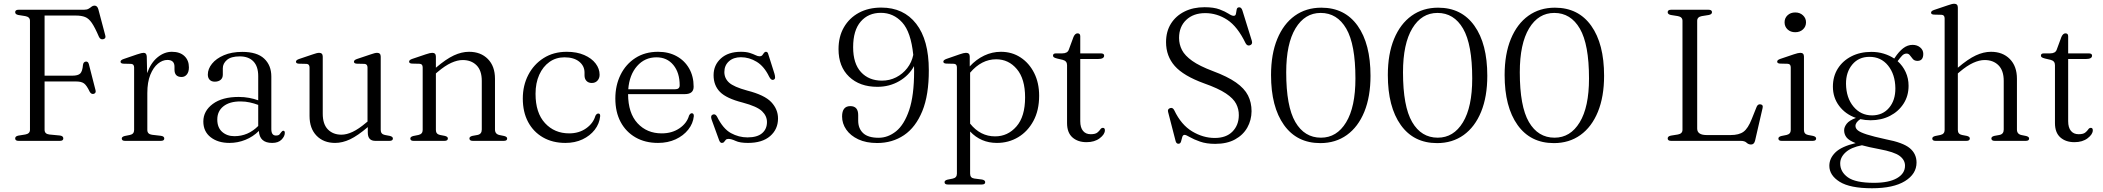

<svg xmlns="http://www.w3.org/2000/svg" viewBox="-20 -752 11229 1025"><path d="M428.5 -700Q444 -700 453.2 -705.5Q462.5 -711 469 -716.5Q475.5 -722 484.5 -722Q499.5 -722 505 -702.5L542 -563Q547 -546 530.5 -542.5Q515.5 -539.5 508 -556Q487 -605 470.5 -629.2Q454 -653.5 434.2 -661.2Q414.5 -669 384.5 -669H218V-348H365.5Q396.5 -348 408.2 -359.5Q420 -371 423 -405.5Q425 -421 437 -423Q450.5 -425.5 454.5 -409L490 -270.5Q494 -255 480.5 -251Q467.5 -247.5 459 -262Q443 -296 428.8 -306.5Q414.5 -317 387 -317H218V-59Q218 -37 243 -34L300.5 -28.5Q318 -26 318 -13Q318 0 299.5 0H79.5Q61 0 61 -13Q61 -24.5 77.5 -28L115 -34Q140 -38.5 140 -59V-641Q140 -661.5 115 -666L77.5 -672Q61 -675.5 61 -687Q61 -700 79.5 -700Z M763.5 -450 765.5 -361.5Q785 -416.5 821 -446Q857 -475.5 897.5 -475.5Q940.5 -475.5 964.5 -452.8Q988.5 -430 988.5 -392.5Q988.5 -368 977.5 -354.5Q966.5 -341 949.5 -341Q911.5 -341 911.5 -380.5V-396Q911.5 -432 873.5 -432Q847.5 -432 823 -412Q798.5 -392 782.5 -352.8Q766.5 -313.5 766.5 -255V-58Q766.5 -36 791.5 -32.5L839 -27Q857 -24.5 857 -12.5Q857 0 838.5 0H647.5Q630 0 630 -12.5Q630 -22 646 -26L673.5 -31.5Q696 -36 696 -58V-391.5Q696 -410 680 -411L638.5 -412Q623.5 -413 623.5 -422.5Q623.5 -431.5 640 -437L711.5 -461.5Q726.5 -466.5 734.2 -468.2Q742 -470 747 -470Q762.5 -470 763.5 -450Z M1065.5 -103.5Q1065.5 -159.5 1115.8 -197Q1166 -234.5 1254.5 -234.5Q1284 -234.5 1310.2 -229.5Q1336.5 -224.5 1358.5 -216.5V-346Q1358.5 -397.5 1332.8 -424.2Q1307 -451 1260 -451Q1213.5 -451 1191.5 -432Q1169.5 -413 1169.5 -387.5V-353.5Q1169.5 -335.5 1157.8 -325.8Q1146 -316 1126.5 -316Q1109 -316 1099.2 -326.2Q1089.5 -336.5 1089.5 -354Q1089.5 -384 1111.8 -411.8Q1134 -439.5 1175.2 -457.2Q1216.5 -475 1273.5 -475Q1352 -475 1390.2 -439.2Q1428.5 -403.5 1428.5 -343.5V-62.5Q1428.5 -28.5 1453 -28.5Q1467 -28.5 1472.2 -34.5Q1477.5 -40.5 1481.5 -46.5Q1487 -54 1492.5 -54Q1500.5 -54 1500.5 -42.5Q1500.5 -24.5 1483.2 -6.8Q1466 11 1433 11Q1365.5 11 1362 -53Q1331 -22 1290 -5.5Q1249 11 1205 11Q1143.5 11 1104.5 -19.5Q1065.5 -50 1065.5 -103.5ZM1140 -114Q1140 -71 1166 -48Q1192 -25 1231.5 -25Q1304.5 -25 1358.5 -79.5V-192Q1337 -200 1313.8 -205.2Q1290.5 -210.5 1263.5 -210.5Q1205.5 -210.5 1172.8 -184.5Q1140 -158.5 1140 -114Z M1632.5 -133V-391.5Q1632.5 -410 1616.5 -411L1575 -412Q1560 -413 1560 -422.5Q1560 -431.5 1576.5 -437L1649 -461.5Q1672.5 -470 1683.5 -470Q1703 -470 1703 -449.5V-145Q1703 -89 1730.5 -61Q1758 -33 1803 -33Q1830.5 -33 1862.8 -48.2Q1895 -63.5 1934 -96.5L1942 -103V-391.5Q1942 -410 1925.5 -411L1884.5 -412Q1869.5 -413 1869.5 -422.5Q1869.5 -431.5 1885.5 -437L1958.5 -461.5Q1982 -470 1993 -470Q2012.5 -470 2012.5 -449.5V-58Q2012.5 -36 2034.5 -31.5L2061 -26.5Q2077.5 -22.5 2077.5 -12.5Q2077.5 0 2059 0H1983.5Q1943.5 0 1943.5 -44.5V-73.5Q1889.5 -27.5 1848.8 -8.2Q1808 11 1769 11Q1707.5 11 1670 -27.5Q1632.5 -66 1632.5 -133Z M2307 -450V-390.5Q2361.5 -437 2403 -456.2Q2444.5 -475.5 2484 -475.5Q2546.5 -475.5 2584.5 -437Q2622.5 -398.5 2622.5 -331.5V-60.5Q2622.5 -36 2647 -31L2671.5 -26Q2687.5 -22 2687.5 -12.5Q2687.5 0 2669.5 0H2504.5Q2486 0 2486 -13Q2486 -22.5 2501.5 -26.5L2529 -31.5Q2552 -36 2552 -60.5V-320Q2552 -375.5 2524 -403.5Q2496 -431.5 2450 -431.5Q2422 -431.5 2389 -416.5Q2356 -401.5 2317 -368.5L2307 -360V-58Q2307 -36 2329 -31.5L2355 -26.5Q2371 -22.5 2371 -13Q2371 0 2352.5 0H2188Q2170.5 0 2170.5 -12.5Q2170.5 -22 2186.5 -26L2214 -31.5Q2236.5 -36.5 2236.5 -58V-392Q2236.5 -410.5 2220.5 -411.5L2179 -412.5Q2164 -413.5 2164 -423Q2164 -432 2180.5 -437.5L2253 -462Q2276.5 -470 2287.5 -470Q2307 -470 2307 -450Z M3181 -353Q3181 -334 3169.5 -321.5Q3158 -309 3139.5 -309Q3121.5 -309 3111 -320Q3100.5 -331 3100.5 -349.5V-364.5Q3100.5 -400 3072 -423Q3043.5 -446 2993.5 -446Q2948 -446 2913.2 -421.2Q2878.5 -396.5 2858.8 -352.8Q2839 -309 2839 -251Q2839 -149.5 2889.5 -94.8Q2940 -40 3018.5 -40Q3071 -40 3109 -66.8Q3147 -93.5 3158.5 -133.5Q3165 -146 3174 -146Q3185 -146 3184 -131.5Q3180 -91.5 3155 -59.2Q3130 -27 3089.8 -8Q3049.5 11 2998.5 11Q2930 11 2878.8 -18.5Q2827.5 -48 2799.2 -101Q2771 -154 2771 -226Q2771 -295.5 2800.2 -352Q2829.5 -408.5 2882.2 -442Q2935 -475.5 3005.5 -475.5Q3059.5 -475.5 3099 -458.2Q3138.5 -441 3159.8 -413Q3181 -385 3181 -353Z M3683 -289Q3683 -249.5 3635.5 -249.5H3333Q3333.5 -148 3383.5 -94Q3433.5 -40 3512.5 -40Q3567.5 -40 3607.2 -67Q3647 -94 3658.5 -135Q3665 -147.5 3673 -147.5Q3684.5 -147.5 3684 -132Q3680 -92.5 3654.2 -60Q3628.5 -27.5 3586.8 -8.2Q3545 11 3493 11Q3424 11 3372.8 -18.5Q3321.5 -48 3293.2 -101Q3265 -154 3265 -226Q3265 -296.5 3293 -353Q3321 -409.5 3372.2 -442.5Q3423.5 -475.5 3493 -475.5Q3549.5 -475.5 3592.2 -452Q3635 -428.5 3659 -386.5Q3683 -344.5 3683 -289ZM3484.5 -446Q3422 -446 3381 -399.2Q3340 -352.5 3334 -275.5H3584Q3608.5 -275.5 3608.5 -296.5Q3608.5 -364 3574.8 -405Q3541 -446 3484.5 -446Z M3935.5 -446.5Q3895.5 -446.5 3871.2 -424.5Q3847 -402.5 3847 -367.5Q3847 -334 3872.2 -311Q3897.5 -288 3969 -268.5Q4061.5 -245 4097.5 -206.8Q4133.5 -168.5 4133.5 -119.5Q4133.5 -62 4091.5 -25.5Q4049.5 11 3973 11Q3930 11 3907 0.2Q3884 -10.5 3868.5 -10.5Q3859 -10.5 3854.2 -5Q3849.5 0.5 3845.5 5.8Q3841.5 11 3833.5 11Q3824.5 11 3819 -3.5L3779 -113.5Q3771.5 -135 3785.5 -140.5Q3798.5 -145.5 3807.5 -130Q3840 -64.5 3882 -41.5Q3924 -18.5 3970.5 -18.5Q4022.5 -18.5 4048.5 -40.8Q4074.5 -63 4074.5 -100.5Q4074.5 -133 4048 -158.5Q4021.5 -184 3944.5 -204.5Q3858 -226.5 3823.8 -261.2Q3789.5 -296 3789.5 -350.5Q3789.5 -404.5 3828.5 -440Q3867.5 -475.5 3935.5 -475.5Q3964 -475.5 3982.8 -469.5Q4001.5 -463.5 4013.5 -457.5Q4025.5 -451.5 4034.5 -451.5Q4045 -451.5 4049.8 -457.5Q4054.5 -463.5 4058.5 -469.5Q4062.5 -475.5 4069.5 -475.5Q4078.5 -475.5 4081.5 -462.5L4114.5 -358.5Q4118 -346.5 4117.8 -337.8Q4117.5 -329 4109 -326Q4096.5 -322 4086 -343Q4059.5 -398 4019.5 -422.2Q3979.5 -446.5 3935.5 -446.5Z M4662.5 11.5Q4604 11.5 4562 -8.2Q4520 -28 4497.8 -60.2Q4475.5 -92.5 4475.5 -130Q4475.5 -185.5 4519.5 -185.5Q4561.5 -185.5 4561.5 -137.5V-108Q4561.5 -66 4588 -41.2Q4614.5 -16.5 4670.5 -16.5Q4720.5 -16.5 4763.8 -51.2Q4807 -86 4833.5 -163.8Q4860 -241.5 4860 -372Q4860 -386 4859.5 -399Q4833 -349.5 4780.8 -319Q4728.5 -288.5 4664 -288.5Q4569.5 -288.5 4513 -342.5Q4456.5 -396.5 4456.5 -489.5Q4456.5 -556.5 4485.2 -606.2Q4514 -656 4565.2 -683.8Q4616.5 -711.5 4685 -711.5Q4804 -711.5 4871.2 -625Q4938.5 -538.5 4938.5 -377.5Q4939 -245 4903.8 -158.8Q4868.5 -72.5 4806.2 -30.5Q4744 11.5 4662.5 11.5ZM4534.5 -500Q4534.5 -412.5 4576.5 -367Q4618.5 -321.5 4688.5 -321.5Q4729 -321.5 4764 -339.2Q4799 -357 4823.2 -388.2Q4847.5 -419.5 4855.5 -459Q4843 -581.5 4796.2 -632.5Q4749.5 -683.5 4682.5 -683.5Q4615.5 -683.5 4575 -636.8Q4534.5 -590 4534.5 -500Z M5157 -450V-397.5Q5191.5 -435 5234 -455.2Q5276.5 -475.5 5323.5 -475.5Q5382.5 -475.5 5428.5 -445.2Q5474.5 -415 5501 -362.2Q5527.5 -309.5 5527.5 -241Q5527.5 -163 5497 -106.5Q5466.5 -50 5415.5 -19.5Q5364.5 11 5302 11Q5216.5 11 5159 -50V175Q5159 198 5181 201L5223 206.5Q5239.5 210 5239.5 220.5Q5239.5 233 5221.5 233H5040Q5022.5 233 5022.5 220.5Q5022.5 211 5038.5 207L5066 201.5Q5088.5 197 5088.5 175V-392Q5088.5 -410.5 5072.5 -411.5L5031 -412.5Q5016 -413.5 5016 -423Q5016 -431.5 5032.5 -437.5L5103 -462Q5125.5 -470 5137 -470Q5157 -470 5157 -450ZM5298 -435.5Q5220 -435.5 5159 -364V-92Q5213.5 -24 5292.5 -24Q5360 -24 5406.2 -76.8Q5452.5 -129.5 5452.5 -232Q5452.5 -331 5408.5 -383.2Q5364.5 -435.5 5298 -435.5Z M5653.5 -432.5 5623.5 -439.5Q5610 -443 5605.8 -446.5Q5601.5 -450 5601.5 -455Q5601.5 -467 5617 -467H5650Q5678.5 -467 5685.5 -486L5711 -555Q5719.5 -574 5732.5 -574Q5747 -574 5747 -558.5V-467H5857Q5874.5 -467 5874.5 -455Q5874.5 -437 5841.5 -437H5747V-105Q5747 -71 5761.8 -53.2Q5776.5 -35.5 5802.5 -35.5Q5827 -35.5 5837.8 -44Q5848.5 -52.5 5854 -61Q5859.5 -69.5 5868 -69.5Q5878.5 -69.5 5878.5 -56.5Q5878.5 -35 5851 -14Q5823.5 7 5780.5 7Q5734 7 5705.2 -18.5Q5676.5 -44 5676.5 -95V-404.5Q5676.5 -426.5 5653.5 -432.5Z M6467.5 16Q6420.5 16 6386.5 4Q6352.5 -8 6332 -20Q6311.5 -32 6304.5 -32Q6294.5 -32 6291.5 -20.2Q6288.5 -8.5 6285 3.5Q6281.5 15.5 6271 15.5Q6259 15.5 6255.5 -1L6216 -154Q6211.5 -170 6227 -175Q6241 -179.5 6249 -163Q6286 -85.5 6344.5 -50.5Q6403 -15.5 6465 -15.5Q6526 -15.5 6559.5 -49.5Q6593 -83.5 6593.5 -136.5Q6594 -169 6579.2 -197.8Q6564.5 -226.5 6524.5 -253.2Q6484.5 -280 6408 -307Q6298 -347 6251.5 -399.8Q6205 -452.5 6205 -527Q6205 -584 6231.2 -625.8Q6257.5 -667.5 6303.8 -690.5Q6350 -713.5 6410.5 -713.5Q6460 -713.5 6490.5 -702Q6521 -690.5 6538.5 -679Q6556 -667.5 6566 -667.5Q6576.5 -667.5 6578.2 -679Q6580 -690.5 6582.2 -701.8Q6584.5 -713 6596 -713Q6607.5 -713 6613 -695L6663 -534Q6668.5 -515.5 6652.5 -510Q6638 -505.5 6629.5 -521.5Q6586.5 -610.5 6531.8 -646.2Q6477 -682 6414 -682Q6351 -682 6312.8 -645.8Q6274.5 -609.5 6274.5 -549.5Q6274.5 -515 6290 -485Q6305.5 -455 6344.5 -427.2Q6383.5 -399.5 6455 -372.5Q6533 -343.5 6578.2 -311.8Q6623.5 -280 6642.5 -242.5Q6661.5 -205 6661.5 -158Q6661 -110.5 6638.8 -71Q6616.5 -31.5 6573.5 -7.8Q6530.5 16 6467.5 16Z M7034 -711Q7159 -711 7227.8 -614.5Q7296.5 -518 7296.5 -347.5Q7296.5 -236 7263.5 -155.2Q7230.5 -74.5 7170.2 -31.2Q7110 12 7028.5 12Q6903.5 12 6834.5 -84.8Q6765.5 -181.5 6765.5 -351.5Q6765.5 -463.5 6798.8 -544Q6832 -624.5 6892.2 -667.8Q6952.5 -711 7034 -711ZM7216 -333Q7216 -515 7167.2 -599Q7118.5 -683 7030.5 -683Q6946 -683 6896.2 -600.8Q6846.5 -518.5 6846.5 -366Q6846.5 -184 6895.2 -100.5Q6944 -17 7032 -17Q7116.5 -17 7166.2 -98.8Q7216 -180.5 7216 -333Z M7657.5 -711Q7782.5 -711 7851.2 -614.5Q7920 -518 7920 -347.5Q7920 -236 7887 -155.2Q7854 -74.5 7793.8 -31.2Q7733.5 12 7652 12Q7527 12 7458 -84.8Q7389 -181.5 7389 -351.5Q7389 -463.5 7422.2 -544Q7455.5 -624.5 7515.8 -667.8Q7576 -711 7657.5 -711ZM7839.5 -333Q7839.5 -515 7790.8 -599Q7742 -683 7654 -683Q7569.5 -683 7519.8 -600.8Q7470 -518.5 7470 -366Q7470 -184 7518.8 -100.5Q7567.5 -17 7655.5 -17Q7740 -17 7789.8 -98.8Q7839.5 -180.5 7839.5 -333Z M8281 -711Q8406 -711 8474.8 -614.5Q8543.5 -518 8543.5 -347.5Q8543.5 -236 8510.5 -155.2Q8477.5 -74.5 8417.2 -31.2Q8357 12 8275.5 12Q8150.5 12 8081.5 -84.8Q8012.5 -181.5 8012.5 -351.5Q8012.5 -463.5 8045.8 -544Q8079 -624.5 8139.2 -667.8Q8199.5 -711 8281 -711ZM8463 -333Q8463 -515 8414.2 -599Q8365.5 -683 8277.5 -683Q8193 -683 8143.2 -600.8Q8093.5 -518.5 8093.5 -366Q8093.5 -184 8142.2 -100.5Q8191 -17 8279 -17Q8363.5 -17 8413.2 -98.8Q8463 -180.5 8463 -333Z M9102.5 -672 9065 -666Q9040.5 -661.5 9040.5 -641V-65.5Q9040.5 -31 9091.5 -31H9219Q9264 -31 9288 -48.8Q9312 -66.5 9331.5 -116L9358 -182Q9364.5 -197 9378 -195Q9394.5 -193 9389.5 -174.5L9349.5 -1Q9344.5 19.5 9328 19.5Q9314.5 19.5 9304.2 9.8Q9294 0 9273 0H8901.5Q8883 0 8883 -13Q8883 -24.5 8900 -28L8937.5 -34Q8962 -38.5 8962 -59V-641Q8962 -661.5 8937.5 -666L8900 -672Q8883 -675.5 8883 -687Q8883 -700 8901.5 -700H9100.5Q9119.5 -700 9119.5 -687Q9119.5 -675.5 9102.5 -672Z M9564 -580Q9539 -580 9523 -595Q9507 -610 9507 -633Q9507 -655.5 9523 -670.5Q9539 -685.5 9564 -685.5Q9589 -685.5 9605.2 -670.2Q9621.5 -655 9621.5 -633Q9621.5 -610 9605.2 -595Q9589 -580 9564 -580ZM9610.5 -450V-58Q9610.5 -36 9632.5 -31.5L9659 -26.5Q9675.5 -22.5 9675.5 -12.5Q9675.5 0 9657 0H9491.5Q9474 0 9474 -12.5Q9474 -22 9490 -26L9517.5 -31.5Q9540 -36.5 9540 -58V-392Q9540 -410.5 9524 -411.5L9482.5 -412.5Q9467.5 -413.5 9467.5 -423Q9467.5 -432 9484 -437.5L9556.5 -462Q9580 -470 9591 -470Q9610.5 -470 9610.5 -450Z M10047.5 -8.5Q10139.5 9 10175.5 39Q10211.5 69 10211.5 116Q10211.5 176.5 10149.8 214.8Q10088 253 9973.5 253Q9856.5 253 9801.2 218.5Q9746 184 9746 133Q9746 93.5 9778.2 61.8Q9810.5 30 9886.5 12Q9850.5 -2 9837.8 -18.5Q9825 -35 9825 -56.5Q9825 -73.5 9838.5 -91.2Q9852 -109 9888 -122.5Q9832 -142 9798.5 -186.5Q9765 -231 9765 -289.5Q9765 -344 9791.2 -385.8Q9817.5 -427.5 9863.8 -451.2Q9910 -475 9970.5 -475Q10006 -475 10036.8 -465.5Q10067.5 -456 10092.5 -439.5L10096 -444.5Q10117 -476.5 10140.2 -494.5Q10163.5 -512.5 10190.5 -512.5Q10214.5 -512.5 10231 -498.8Q10247.5 -485 10247.5 -464.5Q10247.5 -427 10216.5 -427Q10200.5 -427 10192 -436.8Q10183.5 -446.5 10176.5 -456.2Q10169.5 -466 10158.5 -466Q10145 -466 10134.5 -455Q10124 -444 10110.5 -425.5Q10138 -401 10153.5 -367.2Q10169 -333.5 10169 -294Q10169 -240 10142.2 -198.5Q10115.5 -157 10069.8 -133.5Q10024 -110 9966.5 -110Q9938 -110 9911.5 -116Q9885.5 -99 9885.5 -79.5Q9885.5 -66.5 9898.2 -56Q9911 -45.5 9946 -34.2Q9981 -23 10047.5 -8.5ZM9959.5 -448.5Q9903 -448.5 9868.8 -407.8Q9834.5 -367 9835 -304.5Q9836 -229.5 9875 -182.8Q9914 -136 9974.5 -136Q10031.5 -136.5 10065.2 -176.8Q10099 -217 10098.5 -281Q10097.5 -355 10059.5 -402Q10021.5 -449 9959.5 -448.5ZM9804 120.5Q9804 165.5 9845 194.8Q9886 224 9984 224Q10064 224 10107 199.2Q10150 174.5 10150 132.5Q10150 102 10121.5 80.5Q10093 59 10012 44Q9956 33.5 9920 23.5Q9862.5 34.5 9833.2 61Q9804 87.5 9804 120.5Z M10432 -711.5V-390.5Q10486.5 -437 10528 -456.2Q10569.5 -475.5 10609 -475.5Q10671.5 -475.5 10709.5 -437Q10747.5 -398.5 10747.5 -331.5V-60.5Q10747.5 -36 10772 -31L10796.5 -26Q10812.5 -22 10812.5 -12.5Q10812.5 0 10794.5 0H10629.5Q10611 0 10611 -13Q10611 -22.5 10626.5 -26.5L10654 -31.5Q10677 -36 10677 -60.5V-320Q10677 -375.5 10649 -403.5Q10621 -431.5 10575 -431.5Q10547 -431.5 10514 -416.5Q10481 -401.5 10442 -368.5L10432 -360V-58Q10432 -36 10454 -31.5L10480 -26.5Q10496 -22.5 10496 -13Q10496 0 10477.5 0H10313Q10295.5 0 10295.5 -12.5Q10295.5 -22 10311.5 -26L10339 -31.5Q10361.5 -36.5 10361.5 -58V-653.5Q10361.5 -672 10345.5 -673L10304 -674Q10289 -675 10289 -684.5Q10289 -693.5 10305.5 -699L10378 -723.5Q10401.5 -732 10412.5 -732Q10432 -732 10432 -711.5Z M10927.5 -432.5 10897.5 -439.5Q10884 -443 10879.8 -446.5Q10875.5 -450 10875.5 -455Q10875.5 -467 10891 -467H10924Q10952.5 -467 10959.5 -486L10985 -555Q10993.5 -574 11006.5 -574Q11021 -574 11021 -558.5V-467H11131Q11148.5 -467 11148.5 -455Q11148.5 -437 11115.5 -437H11021V-105Q11021 -71 11035.8 -53.2Q11050.5 -35.5 11076.5 -35.5Q11101 -35.5 11111.8 -44Q11122.5 -52.5 11128 -61Q11133.5 -69.5 11142 -69.5Q11152.5 -69.5 11152.5 -56.5Q11152.5 -35 11125 -14Q11097.5 7 11054.5 7Q11008 7 10979.2 -18.5Q10950.5 -44 10950.5 -95V-404.5Q10950.5 -426.5 10927.5 -432.5Z"/></svg>

Font: Fraunces 9pt S000 Light
Style: Regular
Weight: 300
Version: Version 1.000; ttfautohint (v1.8.3)